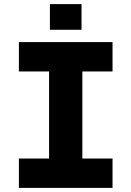

<svg xmlns="http://www.w3.org/2000/svg" viewBox="-20 -915 640 935"><path d="M72 0V-143H219V-567H72V-710H528V-567H381V-143H528V0ZM223 -770V-895H377V-770Z"/></svg>

Font: Geist Mono ExtraBold
Style: Regular
Weight: 800
Monospace: yes
Designer: Basement.studio, Andrés Briganti, Mateo Zaragoza
Foundry: Basement.studio, Vercel, Andrés Briganti, Guido Ferreyra, Mateo Zaragoza
Version: Version 1.500; ttfautohint (v1.8.4.7-5d5b)